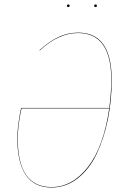

<svg xmlns="http://www.w3.org/2000/svg" viewBox="-20 -837 573 866"><path d="M293.9 -811Q293.9 -805.2 288.1 -805.2Q282.2 -805.2 282.2 -811Q282.2 -816.9 288.1 -816.9Q293.9 -816.9 293.9 -811ZM411.1 -805.2Q404.8 -805.2 404.8 -811Q404.8 -816.9 411.1 -816.9Q417 -816.9 417 -811Q417 -805.2 411.1 -805.2ZM333 -689.9Q483.9 -689.9 483.9 -476.1Q483.9 -383.8 466.6 -298.6Q449.2 -213.4 416.5 -144Q383.8 -74.7 330.8 -33Q277.8 8.8 211.9 8.8Q134.3 8.8 96.2 -48.1Q58.1 -105 58.1 -211.9Q58.1 -269 75.2 -350.1H473.1Q481.9 -422.4 481.9 -476.1Q481.9 -688 332 -688Q243.7 -688 159.2 -608.9L158.2 -610.8Q202.1 -650.4 244.1 -670.2Q286.1 -689.9 333 -689.9ZM211.9 6.8Q305.7 6.8 376.5 -83.5Q447.3 -173.8 472.7 -348.1H77.1Q60.1 -271 60.1 -211.9Q60.1 6.8 211.9 6.8Z"/></svg>

Font: Fira Sans Compressed Two
Style: Italic
Weight: 100
Width: 3
Italic angle: -8°
Designer: Carrois Corporate & Edenspiekermann AG
Foundry: Carrois Corporate GbR & Edenspiekermann AG
Version: Version 4.203;PS 004.203;hotconv 1.0.88;makeotf.lib2.5.64775